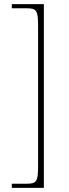

<svg xmlns="http://www.w3.org/2000/svg" viewBox="-20 -780 332 928"><path d="M37 128H192V-760H37V-740H108C158 -740 164 -729 164 -652V20C164 97 158 108 108 108H37Z"/></svg>

Font: Noto Serif Georgian Thin
Style: Regular
Weight: 100
Designer: Monotype Design Team, Akaki Razmadze
Foundry: Google LLC
Version: Version 2.003